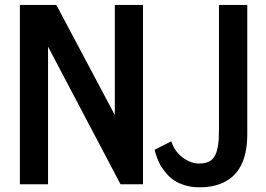

<svg xmlns="http://www.w3.org/2000/svg" viewBox="-20 -760 1099 792"><path d="M617.7 -142.1 686.5 -177.2Q705.1 -120.1 758.8 -95.2Q780.3 -85.4 799.1 -85.4Q817.9 -85.4 828.1 -88.4Q838.4 -91.3 845.9 -95.5Q853.5 -99.6 859.4 -107.4Q865.2 -115.2 869.1 -122.8Q873 -130.4 875.7 -141.8Q878.4 -153.3 879.9 -162.6Q881.3 -171.9 882.3 -186Q883.3 -206.1 883.3 -234.9V-739.7H1000V-206.1Q1000 -28.3 866.7 5.4Q837.4 12.7 804 12.7Q770.5 12.7 743.4 4.4Q716.3 -3.9 698.2 -15.9Q680.2 -27.8 665.3 -45.7Q650.4 -63.5 642.6 -76.9Q634.8 -90.3 628.4 -107.9Q621.1 -127 617.7 -142.1ZM453.6 -285.6V-739.7H569.8V0H477.1L178.2 -567.4V0H62V-739.7H212.4Z"/></svg>

Font: News Cycle
Style: Bold
Weight: 700
Version: Version 0.5.1